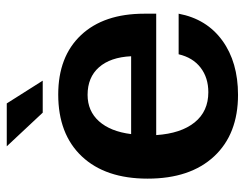

<svg xmlns="http://www.w3.org/2000/svg" viewBox="-100 -628 741 582"><g transform="rotate(-90 271.0 -337.5)"><path d="M274 13Q155 13 87.5 -59.5Q20 -132 20 -261Q20 -389 87.5 -460.5Q155 -532 275 -532Q390 -532 455 -463Q520 -394 520 -271V-235H152Q157 -160 190.5 -118.5Q224 -77 282 -77Q326 -77 356.5 -100.5Q387 -124 397 -167H520Q504 -82 438.5 -34.5Q373 13 274 13ZM391 -311Q388 -374 357.5 -408.5Q327 -443 274 -443Q225 -443 194 -408.5Q163 -374 155 -311ZM220 -579 118 -688H248L317 -579Z"/></g></svg>

Font: Non Bureau Medium
Style: Regular
Weight: 500
Designer: Jona Saucedo
Foundry: Non Foundry
Version: Version 1.000; ttfautohint (v1.8.4)